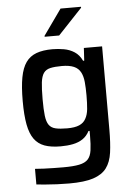

<svg xmlns="http://www.w3.org/2000/svg" viewBox="-61 -776 710 1028"><g transform="rotate(-5 293.5 -262.5)"><path d="M269 206Q237 206 204 204.5Q171 203 142 200.5Q113 198 93 196V112Q114 114 141 115Q168 116 195 116.5Q222 117 245 117Q299 117 330.5 110.5Q362 104 377.5 87.5Q393 71 397.5 40Q402 9 402 -40V-65H396Q382 -38 359.5 -23Q337 -8 307 -2Q277 4 241 4Q189 4 154.5 -8.5Q120 -21 99 -50Q78 -79 68.5 -129Q59 -179 59 -255Q59 -332 68.5 -382.5Q78 -433 99 -462.5Q120 -492 155 -505Q190 -518 242 -518Q272 -518 303 -512.5Q334 -507 359.5 -490.5Q385 -474 400 -442H406L410 -510H508V-63Q508 9 501 60Q494 111 470 143Q446 175 398.5 190.5Q351 206 269 206ZM284 -89Q325 -89 349 -99.5Q373 -110 384 -131Q396 -152 399 -182.5Q402 -213 402 -256Q402 -297 399 -328Q396 -359 385 -380Q373 -403 348.5 -413.5Q324 -424 284 -424Q245 -424 221.5 -418.5Q198 -413 186 -396Q174 -379 170 -346Q166 -313 166 -256Q166 -200 170 -167Q174 -134 186 -117Q198 -100 221.5 -94.5Q245 -89 284 -89ZM206 -588V-593L304 -731H414V-726L284 -588Z"/></g></svg>

Font: Saira Thin Medium
Style: Regular
Weight: 500
Version: Version 1.101